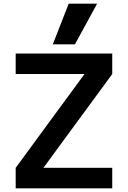

<svg xmlns="http://www.w3.org/2000/svg" viewBox="-20 -1020 693 1040"><path d="M65 0V-111L437 -618V-619H65V-730H588V-619L216 -112V-111H588V0ZM386 -780H266L352 -1000H506Z"/></svg>

Font: M PLUS 1 SemiBold
Style: Regular
Weight: 600
Designer: Coji Morishita
Foundry: UNDERFOREST DESIGN
Version: Version 1.001